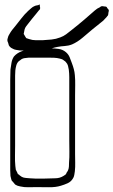

<svg xmlns="http://www.w3.org/2000/svg" viewBox="-20 -768 488 826"><path d="M303 -357V-106Q303 -87 303.5 -68.5Q304 -50 302 -31Q301 -24 299.5 -15Q298 -6 293 1Q285 14 270.5 20.5Q256 27 242 31Q220 38 189.5 37.5Q159 37 136 37Q120 37 102 37.5Q84 38 67 34Q55 32 47 27Q44 25 41.5 21.5Q39 18 37 16Q36 14 34 12.5Q32 11 31 10Q29 6 27.5 -0.5Q26 -7 25 -11Q24 -22 24 -34.5Q24 -47 24 -59V-379Q24 -402 24 -424.5Q24 -447 25 -469Q27 -483 29.5 -498Q32 -513 40 -525Q53 -540 73.5 -547.5Q94 -555 116 -557.5Q138 -560 153 -560H198Q215 -560 232.5 -557.5Q250 -555 263 -544Q274 -535 279.5 -522Q285 -509 289 -497Q294 -484 297.5 -471Q301 -458 302 -445Q304 -423 303.5 -401.5Q303 -380 303 -357ZM278 -164V-404Q278 -420 278 -436Q278 -452 276 -468Q275 -476 272.5 -485Q270 -494 264 -500Q263 -502 260.5 -504Q258 -506 256 -507Q254 -509 251.5 -510.5Q249 -512 247 -513L237 -516Q225 -519 213 -519.5Q201 -520 189 -520H104Q99 -519 91 -518.5Q83 -518 78 -516Q75 -515 72 -513Q69 -511 67 -509Q66 -508 64 -507Q62 -506 60 -504Q53 -497 50 -486Q47 -475 46 -465Q45 -454 45 -442.5Q45 -431 45 -420V-140Q45 -119 44.5 -97Q44 -75 46 -54Q47 -50 47 -46Q47 -42 48 -38Q49 -35 51 -32Q53 -29 54 -26L57 -19Q59 -18 61 -17Q63 -16 64 -14L74 -7Q82 -3 91 -2.5Q100 -2 108 -1Q131 1 163 0.5Q195 0 217 -1Q237 -1 253 -11Q255 -13 257.5 -14Q260 -15 262 -17Q265 -20 267 -26Q269 -28 270.5 -31Q272 -34 273 -36Q276 -43 276.5 -52Q277 -61 277 -68Q279 -91 278.5 -115Q278 -139 278 -164ZM378 -642Q358 -625 335.5 -606Q313 -587 290 -577Q275 -571 258.5 -570Q242 -569 226 -566Q215 -564 204.5 -560.5Q194 -557 183 -555Q168 -552 153 -551Q138 -550 123 -550Q109 -550 94 -550Q79 -550 65 -551Q58 -552 49 -553.5Q40 -555 34 -559Q24 -563 18 -573L15 -584Q14 -586 13 -588.5Q12 -591 12 -592Q11 -597 13 -603Q15 -609 16 -613Q17 -616 21 -622Q26 -631 32.5 -639.5Q39 -648 46 -656Q59 -672 72 -689Q85 -706 101 -721Q107 -726 114 -732.5Q121 -739 129 -742Q133 -744 137 -744.5Q141 -745 145 -746Q147 -747 148.5 -748Q150 -749 151 -748Q152 -747 151.5 -745.5Q151 -744 151 -743Q152 -740 152.5 -736Q153 -732 152 -729Q152 -728 150 -726Q148 -724 147 -723L135 -708Q127 -698 118.5 -688Q110 -678 102 -667Q98 -662 93 -655.5Q88 -649 86 -642Q85 -639 84.5 -635Q84 -631 83 -627Q83 -626 82.5 -625Q82 -624 82 -622Q84 -618 85 -617Q87 -614 89 -610Q91 -606 93 -604Q95 -603 99 -602Q103 -601 105 -600Q119 -595 134 -595Q149 -595 163 -595Q183 -596 202 -598Q221 -600 239 -607Q253 -612 264.5 -620.5Q276 -629 287 -638Q301 -649 315 -660.5Q329 -672 342 -683Q354 -693 365 -703Q376 -713 388 -723Q398 -732 410 -737Q411 -738 413 -739.5Q415 -741 417 -741Q420 -742 424 -741Q428 -740 431 -740Q435 -740 437 -739Q439 -738 440 -736Q441 -734 442 -732Q444 -731 446 -728Q448 -725 448 -723Q449 -721 447 -717Q446 -714 446 -709.5Q446 -705 444 -701Q443 -700 441.5 -698.5Q440 -697 439 -695Q435 -691 431.5 -687Q428 -683 424 -679Z"/></svg>

Font: Rubik Vinyl
Style: Regular
Weight: 400
Designer: Hubert and Fischer, NaN
Foundry: Hubert and Fischer, NaN
Version: Version 2.200